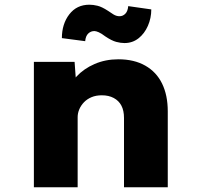

<svg xmlns="http://www.w3.org/2000/svg" viewBox="-20 -796 848 816"><path d="M124 0V-533H297L306 -409L262 -397Q274 -437 305 -470.5Q336 -504 382 -524Q428 -544 483 -544Q550 -544 597.5 -517Q645 -490 669 -440.5Q693 -391 693 -323V0H507V-295Q507 -326 496 -347Q485 -368 463.5 -379.5Q442 -391 413 -391Q388 -391 369 -383Q350 -375 337 -361.5Q324 -348 317 -331.5Q310 -315 310 -298V0H217Q178 0 155 0Q132 0 124 0ZM509 -613Q493 -613 474 -618Q455 -623 428 -641Q411 -654 399.5 -659Q388 -664 381 -664Q366 -664 355 -653.5Q344 -643 342 -621L243 -634Q243 -694 274.5 -735Q306 -776 360 -776Q376 -776 394.5 -771.5Q413 -767 439 -750Q450 -742 462.5 -734.5Q475 -727 488 -727Q502 -727 512.5 -737.5Q523 -748 525 -770L623 -756Q623 -719 608.5 -686Q594 -653 568.5 -633Q543 -613 509 -613Z"/></svg>

Font: Lexend Exa ExtraBold
Style: Regular
Weight: 800
Designer: Bonnie Shaver-Troup, Thomas Jockin
Foundry: Lexend
Version: Version 1.007